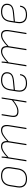

<svg xmlns="http://www.w3.org/2000/svg" viewBox="1565 -2096 543 3713"><g transform="rotate(-90 1836.5 -239.5)"><path d="M233 12Q143 12 99.5 -36Q56 -84 69 -171L92 -318Q105 -403 156.5 -447Q208 -491 295 -491Q385 -491 429 -443Q473 -395 460 -309L437 -162Q424 -77 372.5 -32.5Q321 12 233 12ZM237 -10Q312 -10 357.5 -50Q403 -90 414 -163L436 -308Q448 -386 410 -427.5Q372 -469 292 -469Q216 -469 171 -429.5Q126 -390 115 -316L92 -171Q80 -93 117.5 -51.5Q155 -10 237 -10Z M578 0Q573 0 574 -5L632 -368Q637 -394 640.5 -422Q644 -450 644 -475Q644 -479 647 -479H663Q666 -479 666 -475Q666 -451 663 -426.5Q660 -402 655 -375Q716 -431 765 -461Q814 -491 865 -491Q917 -491 942 -460.5Q967 -430 965 -373Q1026 -430 1076 -460.5Q1126 -491 1177 -491Q1236 -491 1260 -451Q1284 -411 1273 -338L1220 -5Q1219 0 1214 0H1202Q1196 0 1197 -5L1250 -335Q1260 -399 1241 -434Q1222 -469 1171 -469Q1127 -469 1075.5 -436.5Q1024 -404 963 -346L909 -5Q908 -2 906.5 -1Q905 0 903 0H890Q884 0 886 -5L938 -335Q949 -399 929.5 -434Q910 -469 859 -469Q815 -469 763.5 -436.5Q712 -404 651 -346L597 -5Q596 0 591 0Z M1714 0Q1711 0 1711 -4L1751 -253Q1695 -206 1642 -180Q1589 -154 1537 -154Q1474 -154 1448.5 -186.5Q1423 -219 1434 -290L1463 -475Q1463 -479 1468 -479H1482Q1486 -479 1486 -475L1457 -292Q1447 -229 1467 -202.5Q1487 -176 1542 -176Q1592 -176 1645 -203Q1698 -230 1755 -280L1786 -475Q1786 -479 1790 -479H1806Q1810 -479 1808 -475L1734 -4Q1733 0 1730 0Z M2079 12Q1993 12 1951.5 -36.5Q1910 -85 1923 -174L1946 -322Q1959 -405 2009 -448Q2059 -491 2143 -491Q2217 -491 2257 -461.5Q2297 -432 2297 -378Q2297 -317 2258.5 -283Q2220 -249 2127 -240L1953 -223L1946 -172Q1934 -95 1969 -52.5Q2004 -10 2082 -10Q2152 -10 2191 -37.5Q2230 -65 2237 -119Q2237 -123 2241 -123H2256Q2260 -123 2260 -119Q2254 -75 2233 -46Q2212 -17 2173 -2.5Q2134 12 2079 12ZM1957 -245 2124 -261Q2206 -269 2240 -295.5Q2274 -322 2274 -377Q2274 -421 2239 -445Q2204 -469 2142 -469Q2068 -469 2024 -431.5Q1980 -394 1969 -322Z M2415 0Q2410 0 2411 -5L2469 -368Q2474 -394 2477.5 -422Q2481 -450 2481 -475Q2481 -479 2484 -479H2500Q2503 -479 2503 -475Q2503 -451 2500 -426.5Q2497 -402 2492 -375Q2553 -431 2602 -461Q2651 -491 2702 -491Q2754 -491 2779 -460.5Q2804 -430 2802 -373Q2863 -430 2913 -460.5Q2963 -491 3014 -491Q3073 -491 3097 -451Q3121 -411 3110 -338L3057 -5Q3056 0 3051 0H3039Q3033 0 3034 -5L3087 -335Q3097 -399 3078 -434Q3059 -469 3008 -469Q2964 -469 2912.5 -436.5Q2861 -404 2800 -346L2746 -5Q2745 -2 2743.5 -1Q2742 0 2740 0H2727Q2721 0 2723 -5L2775 -335Q2786 -399 2766.5 -434Q2747 -469 2696 -469Q2652 -469 2600.5 -436.5Q2549 -404 2488 -346L2434 -5Q2433 0 2428 0Z M3403 12Q3317 12 3275.5 -36.5Q3234 -85 3247 -174L3270 -322Q3283 -405 3333 -448Q3383 -491 3467 -491Q3541 -491 3581 -461.5Q3621 -432 3621 -378Q3621 -317 3582.5 -283Q3544 -249 3451 -240L3277 -223L3270 -172Q3258 -95 3293 -52.5Q3328 -10 3406 -10Q3476 -10 3515 -37.5Q3554 -65 3561 -119Q3561 -123 3565 -123H3580Q3584 -123 3584 -119Q3578 -75 3557 -46Q3536 -17 3497 -2.5Q3458 12 3403 12ZM3281 -245 3448 -261Q3530 -269 3564 -295.5Q3598 -322 3598 -377Q3598 -421 3563 -445Q3528 -469 3466 -469Q3392 -469 3348 -431.5Q3304 -394 3293 -322Z"/></g></svg>

Font: Sofia Sans Thin
Style: Italic
Weight: 250
Italic angle: -9°
Version: Version 4.100-B